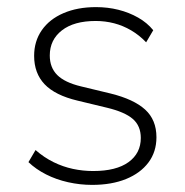

<svg xmlns="http://www.w3.org/2000/svg" viewBox="-20 -512 521 540"><path d="M239 8Q205 8 171.5 0.5Q138 -7 109.5 -21.5Q81 -36 60 -56L80 -90Q104 -69 130.5 -56Q157 -43 185 -37Q213 -31 242 -31Q307 -31 341.5 -56Q376 -81 376 -124Q376 -158 353.5 -177.5Q331 -197 281 -209L198 -229Q135 -244 105.5 -275Q76 -306 76 -355Q76 -396 97.5 -427Q119 -458 158.5 -475Q198 -492 250 -492Q283 -492 313 -484.5Q343 -477 368.5 -462.5Q394 -448 411 -427L391 -393Q372 -413 349 -426.5Q326 -440 301 -446.5Q276 -453 249 -453Q188 -453 154 -426.5Q120 -400 120 -356Q120 -322 141 -301Q162 -280 208 -269L291 -249Q356 -233 388 -204Q420 -175 420 -126Q420 -85 397.5 -55Q375 -25 334.5 -8.5Q294 8 239 8Z"/></svg>

Font: Nunito Sans 12pt ExtraLight
Style: Regular
Weight: 200
Designer: Vernon Adams
Foundry: Vernon Adams
Version: Version 3.101;gftools[0.9.27]